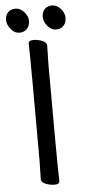

<svg xmlns="http://www.w3.org/2000/svg" viewBox="-60 -907 424 956"><g transform="rotate(-5 152.0 -429.0)"><path d="M172.9 16.1Q151.9 16.1 129.4 7.6Q106.9 -1 106.9 -18.1L108.9 -106.9Q108.9 -588.9 106 -694.8Q106 -710.9 131.8 -710.9Q151.9 -710.9 174.3 -702.4Q196.8 -693.8 196.8 -676.8L194.8 -587.9Q194.8 -106 198.2 0Q198.2 16.1 172.9 16.1ZM103 -768.1Q88.9 -752.9 64.9 -752.9Q41 -752.9 22.5 -775.4Q3.9 -797.9 3.9 -821Q3.9 -844.2 17.3 -859.1Q30.8 -874 54.9 -874Q79.1 -874 98.1 -852.5Q117.2 -831.1 117.2 -807.1Q117.2 -783.2 103 -768.1ZM285.9 -768.1Q272 -752.9 248 -752.9Q224.1 -752.9 205.6 -775.4Q187 -797.9 187 -821Q187 -844.2 200.4 -859.1Q213.9 -874 238 -874Q262.2 -874 281 -852.5Q299.8 -831.1 299.8 -807.1Q299.8 -783.2 285.9 -768.1Z"/></g></svg>

Font: LXGW WenKai Screen
Style: Regular
Weight: 400
Designer: LXGW / Fontworks Inc.
Foundry: LXGW / Fontworks Inc.
Version: Version 1.510;January 18,2025